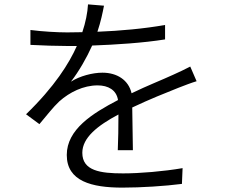

<svg xmlns="http://www.w3.org/2000/svg" viewBox="-20 -815 1040 877"><path d="M878 -444 849 -511C823 -497 800 -487 772 -474C718 -449 653 -424 581 -389C567 -450 514 -483 448 -483C403 -483 345 -468 304 -442C341 -490 376 -551 401 -607C510 -611 634 -619 734 -635V-701C639 -684 528 -674 425 -670C441 -718 449 -758 455 -789L382 -795C380 -758 371 -712 356 -668L287 -667C242 -667 173 -671 119 -678V-610C175 -607 240 -605 283 -605H331C296 -526 230 -420 99 -293L160 -248C194 -288 222 -325 251 -352C298 -394 361 -425 426 -425C474 -425 512 -404 519 -358C402 -297 285 -224 285 -107C285 13 399 42 539 42C625 42 734 35 811 25L814 -47C726 -32 619 -23 542 -23C438 -23 356 -35 356 -117C356 -186 425 -241 521 -292C521 -239 520 -169 518 -129H587L584 -324C662 -361 737 -391 795 -414C821 -424 854 -437 878 -444Z"/></svg>

Font: Noto Sans HK DemiLight
Style: Regular
Weight: 350
Designer: Ryoko NISHIZUKA 西塚涼子 (kana, bopomofo & ideographs); Paul D. Hunt (Latin, Greek & Cyrillic); Sandoll Communications 산돌커뮤니
Foundry: Adobe
Version: Version 2.004;hotconv 1.0.118;makeotfexe 2.5.65603